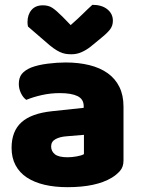

<svg xmlns="http://www.w3.org/2000/svg" viewBox="-20 -760 584 796"><path d="M260 -108Q277 -108 297.5 -111.5Q318 -115 328 -121V-201L256 -195Q228 -193 210 -183Q192 -173 192 -153Q192 -133 207.5 -120.5Q223 -108 260 -108ZM252 -501Q306 -501 350.5 -490Q395 -479 426.5 -456.5Q458 -434 475 -399.5Q492 -365 492 -318V-94Q492 -68 477.5 -51.5Q463 -35 443 -23Q378 16 260 16Q207 16 164.5 6Q122 -4 91.5 -24Q61 -44 44.5 -75Q28 -106 28 -147Q28 -216 69 -253Q110 -290 196 -299L327 -313V-320Q327 -349 301.5 -361.5Q276 -374 228 -374Q190 -374 154 -366Q118 -358 89 -346Q76 -355 67 -373.5Q58 -392 58 -412Q58 -438 70.5 -453.5Q83 -469 109 -480Q138 -491 177.5 -496Q217 -501 252 -501ZM273 -656Q306 -685 325 -704Q344 -723 363 -740Q402 -740 425 -721.5Q448 -703 448 -674Q448 -654 437 -639Q426 -624 400 -603L355 -566Q337 -552 317.5 -543.5Q298 -535 276 -535Q262 -535 251 -537Q240 -539 228 -544.5Q216 -550 202 -560Q188 -570 170 -586L96 -650Q95 -655 94.5 -659Q94 -663 94 -668Q94 -699 110.5 -718.5Q127 -738 158 -738Q181 -738 197 -727.5Q213 -717 239 -691Z"/></svg>

Font: Baloo Tamma
Style: Regular
Weight: 400
Designer: Divya Kowshik and Ek Type
Foundry: Ek Type
Version: Version 1.007;PS 1.000;hotconv 1.0.88;makeotf.lib2.5.647800